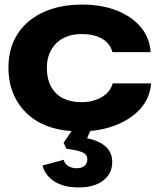

<svg xmlns="http://www.w3.org/2000/svg" viewBox="-20 -566 695 840"><path d="M330 9Q258 9 200 -10Q142 -29 101 -66.5Q60 -104 38.5 -155.5Q17 -207 17 -270Q17 -335 40 -386Q63 -437 105.5 -472.5Q148 -508 207 -527Q266 -546 338 -546Q426 -546 492 -519.5Q558 -493 596.5 -446.5Q635 -400 639 -338H472Q465 -364 447 -381.5Q429 -399 401 -408Q373 -417 337 -417Q302 -417 273.5 -406.5Q245 -396 225.5 -376Q206 -356 195.5 -329.5Q185 -303 185 -269Q185 -221 203.5 -187Q222 -153 256 -136Q290 -119 337 -119Q371 -119 399 -129Q427 -139 446.5 -157Q466 -175 473 -201H641Q636 -136 593 -89Q550 -42 481.5 -16.5Q413 9 330 9ZM324 254Q258 254 217.5 227.5Q177 201 166 158L259 133Q262 150 278 160Q294 170 315 170Q338 170 350 159.5Q362 149 362 132Q362 110 341 100.5Q320 91 271 85L258 59L311 -19H386L361 39Q413 49 442 75Q471 101 471 143Q471 193 432 223.5Q393 254 324 254Z"/></svg>

Font: Mona Sans Expanded
Style: Bold
Weight: 700
Width: 7
Designer: Deni Anggara
Foundry: GitHub
Version: Version 2.000